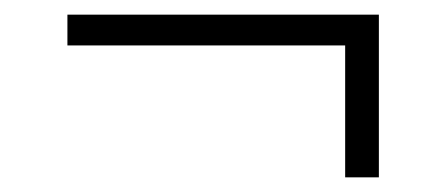

<svg xmlns="http://www.w3.org/2000/svg" viewBox="-20 -391 609 262"><path d="M497 -371V-149H451V-329H72V-371Z"/></svg>

Font: Montserrat Light Alt1
Style: Light
Weight: 500
Designer: Differentunic
Foundry: Julieta Ulanovsky
Version: 0.1